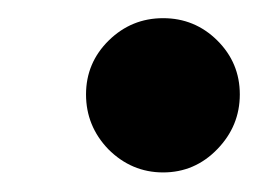

<svg xmlns="http://www.w3.org/2000/svg" viewBox="-20 -187 277 206"><path d="M96.2 -26.9Q72.3 -51.8 72.3 -85.7Q72.3 -119.6 96.7 -143.6Q121.1 -167.5 155 -167.5Q189 -167.5 213.1 -143.6Q237.3 -119.6 237.3 -85.7Q237.3 -51.8 213.1 -26.9Q189 -2 155 -2Q121.1 -2 96.2 -26.9Z"/></svg>

Font: Dyuthi
Style: Regular
Weight: 400
Designer: Hiran Venugopalan, Hussain K H and Suresh P for Sawthanthra Malayalam Computing (SMC)
Version: Version 3.0.0+20221109